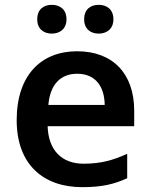

<svg xmlns="http://www.w3.org/2000/svg" viewBox="-20 -764 621 794"><path d="M134 -684C134 -644 161 -625 194 -625C227 -625 255 -644 255 -684C255 -726 227 -744 194 -744C161 -744 134 -726 134 -684ZM328 -684C328 -644 355 -625 388 -625C421 -625 449 -644 449 -684C449 -726 421 -744 388 -744C355 -744 328 -726 328 -684ZM299 -552C149 -552 49 -452 49 -267C49 -82 161 10 320 10C400 10 452 -2 506 -27V-128C447 -101 396 -87 326 -87C234 -87 180 -144 177 -242H535V-306C535 -461 445 -552 299 -552ZM299 -459C376 -459 412 -405 413 -330H180C187 -415 231 -459 299 -459Z"/></svg>

Font: Noto Sans Ol Chiki SemiBold
Style: Regular
Weight: 600
Designer: Monotype Design Team, Lewis McGuffie
Foundry: Monotype Imaging Inc.
Version: Version 2.003